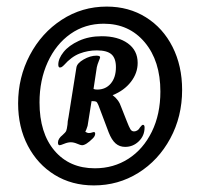

<svg xmlns="http://www.w3.org/2000/svg" viewBox="-20 -747 608 583"><path d="M35 -433Q35 -512 70.5 -579.5Q106 -647 167.5 -687Q229 -727 304 -727Q371 -727 423 -694.5Q475 -662 504 -604.5Q533 -547 533 -474Q533 -393 497 -326.5Q461 -260 400 -222Q339 -184 265 -184Q198 -184 146 -216Q94 -248 64.5 -304.5Q35 -361 35 -433ZM467 -469Q467 -562 419.5 -618.5Q372 -675 295 -675Q238 -675 194 -644Q150 -613 125 -558.5Q100 -504 100 -436Q100 -343 145.5 -289.5Q191 -236 268 -236Q325 -236 370 -265Q415 -294 441 -347Q467 -400 467 -469ZM310 -345 284 -414Q282 -420 278.5 -428.5Q275 -437 271.5 -438.5Q268 -440 258 -440L246 -365Q242 -352 239 -347Q245 -343 249 -343Q255 -343 259 -344.5Q263 -346 265 -346Q269 -346 269 -341Q269 -334 262 -327Q241 -306 229 -306Q225 -306 214.5 -310.5Q204 -315 195 -315Q186 -315 175 -310.5Q164 -306 161 -306Q156 -306 156 -314Q156 -326 170 -337Q179 -345 181 -349.5Q183 -354 185 -369Q185 -378 188 -391L212 -542Q214 -555 234 -566.5Q254 -578 273 -578Q277 -578 280.5 -577Q284 -576 284 -573Q284 -571 280 -561.5Q276 -552 274 -543L264 -477Q268 -475 275 -475Q301 -475 316.5 -493.5Q332 -512 332 -543Q332 -570 318.5 -582Q305 -594 274 -594Q247 -594 222 -584.5Q197 -575 174 -549Q173 -548 169.5 -545Q166 -542 162 -542Q157 -542 157 -551Q157 -569 173 -589Q189 -609 219.5 -623Q250 -637 289 -637Q338 -637 368 -615.5Q398 -594 398 -556Q398 -525 377.5 -498.5Q357 -472 322 -458Q341 -444 348 -422L365 -379Q372 -361 376 -354.5Q380 -348 387 -348Q392 -348 397 -351Q402 -354 405 -360Q411 -368 414 -368Q419 -368 419 -360Q419 -335 401.5 -318Q384 -301 360 -301Q343 -301 331 -311.5Q319 -322 310 -345Z"/></svg>

Font: Charm
Style: Bold
Weight: 700
Designer: Katatrad Aksorn Co.,Ltd.
Foundry: Cadson Demak Co.,Ltd.
Version: Version 1.001